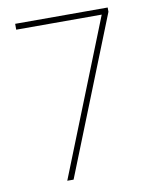

<svg xmlns="http://www.w3.org/2000/svg" viewBox="-81 -827 672 838"><g transform="rotate(-10 254.5 -408.0)"><path d="M149 -51 423 -739H44V-765H454V-746L177 -51Z"/></g></svg>

Font: Noto Sans Tamil UI SemiCondensed Thin
Style: Regular
Weight: 100
Width: 4
Designer: Jelle Bosma - Monotype Design Team
Foundry: Monotype Imaging Inc.
Version: Version 2.004; ttfautohint (v1.8.4.7-5d5b)